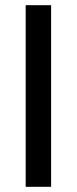

<svg xmlns="http://www.w3.org/2000/svg" viewBox="-20 -720 297 740"><path d="M79 0H177V-700H79Z"/></svg>

Font: Uncut Sans Medium
Style: Regular
Weight: 500
Designer: Kasper Nordkvist
Foundry: UNCUT.wtf
Version: Version 1.304;Glyphs 3.2 (3246)